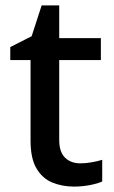

<svg xmlns="http://www.w3.org/2000/svg" viewBox="-20 -680 423 710"><path d="M277 -76Q298 -76 320 -80Q342 -84 358 -89V-9Q341 -1 312 4.5Q283 10 254 10Q210 10 173.5 -5Q137 -20 115 -57Q93 -94 93 -160V-458H18V-506L97 -546L134 -660H199V-539H353V-458H199V-162Q199 -118 220.5 -97Q242 -76 277 -76Z"/></svg>

Font: Noto Sans Hebrew Medium
Style: Regular
Weight: 500
Designer: Monotype Design Team
Foundry: Monotype Imaging Inc.
Version: Version 2.003